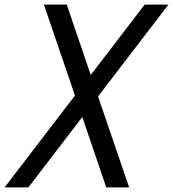

<svg xmlns="http://www.w3.org/2000/svg" viewBox="-59 -820 757 840"><path d="M406 0 301 -308 65 0H-39L269 -402L133 -800H233L338 -492L574 -800H678L370 -398L506 0Z"/></svg>

Font: Victor Mono Thin SemiBold
Style: Italic
Weight: 600
Italic angle: -12°
Monospace: yes
Version: Version 1.561;gftools[0.9.30]